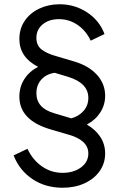

<svg xmlns="http://www.w3.org/2000/svg" viewBox="-20 -777 569 902"><path d="M44 -47 109 -78Q134 -25 177.5 5Q221 35 274 35Q326 35 360.5 9.5Q395 -16 395 -56Q395 -119 300 -145L218 -169Q71 -212 71 -323Q71 -369 94.5 -405.5Q118 -442 159 -463Q71 -508 71 -594Q71 -642 96 -679Q121 -716 164.5 -736.5Q208 -757 260 -757Q331 -757 389 -719Q447 -681 471 -617L406 -586Q384 -633 344.5 -660Q305 -687 257 -687Q210 -687 180.5 -662.5Q151 -638 151 -600Q151 -563 175.5 -544.5Q200 -526 235 -516L329 -488Q397 -468 435.5 -425.5Q474 -383 474 -327Q474 -284 451 -248.5Q428 -213 388 -192Q429 -168 451.5 -133.5Q474 -99 474 -56Q474 -10 448.5 26.5Q423 63 377.5 84Q332 105 274 105Q193 105 132 64Q71 23 44 -47ZM235 -245 315 -221Q351 -231 373 -256.5Q395 -282 395 -317Q395 -387 300 -416L237 -435Q197 -429 174 -403Q151 -377 151 -339Q151 -269 235 -245Z"/></svg>

Font: Eudoxus Sans
Style: Regular
Weight: 400
Designer: Stijn de Vries
Foundry: tokotype
Version: Version 2.005